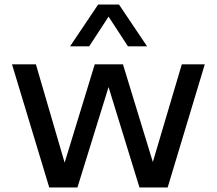

<svg xmlns="http://www.w3.org/2000/svg" viewBox="-20 -828 958 848"><path d="M197.5 0 33 -544H138.5L265.5 -109.5L398.5 -544H523L655 -112.5L783 -544H884.5L720.5 0H596L459.5 -443.5L322 0ZM289.5 -623.5 413.5 -808H505.5L629.5 -623.5H545L459.5 -754.5L374 -623.5Z"/></svg>

Font: Encode Sans SemiExpanded SemiExpanded Medium
Style: Regular
Weight: 500
Width: 6
Designer: Multiple Designers
Foundry: Impallari Type
Version: Version 3.000; ttfautohint (v1.8.3) -l 8 -r 50 -G 200 -x 14 